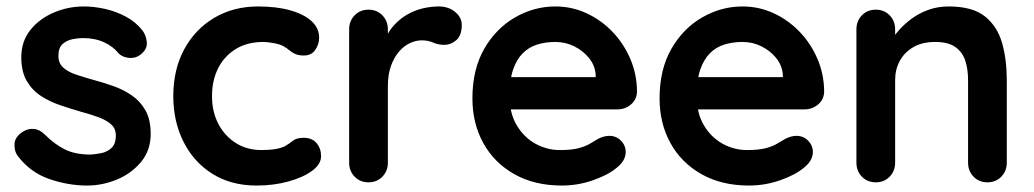

<svg xmlns="http://www.w3.org/2000/svg" viewBox="-20 -565 3205 595"><path d="M34 -83Q24 -97 25 -119Q26 -141 51 -157Q67 -167 85 -165.5Q103 -164 120 -147Q149 -118 181 -102Q213 -86 261 -86Q276 -87 294 -90.5Q312 -94 325.5 -106.5Q339 -119 339 -145Q339 -167 324 -180Q309 -193 284.5 -202Q260 -211 230 -219Q199 -228 166.5 -239Q134 -250 107 -267.5Q80 -285 63 -314Q46 -343 46 -387Q46 -437 74 -472Q102 -507 146.5 -526Q191 -545 240 -545Q271 -545 305 -537.5Q339 -530 370 -513.5Q401 -497 422 -470Q433 -455 435 -434Q437 -413 416 -396Q401 -384 381 -385.5Q361 -387 348 -399Q331 -421 302.5 -434Q274 -447 237 -447Q222 -447 204.5 -443.5Q187 -440 174 -428.5Q161 -417 161 -392Q161 -369 176 -355.5Q191 -342 216.5 -333.5Q242 -325 271 -317Q301 -309 332 -298Q363 -287 389 -269Q415 -251 431 -222.5Q447 -194 447 -150Q447 -99 417 -63Q387 -27 342 -8.5Q297 10 250 10Q191 10 132 -10.5Q73 -31 34 -83Z M780 -545Q837 -545 879.5 -533Q922 -521 945.5 -499.5Q969 -478 969 -448Q969 -428 957 -410.5Q945 -393 922 -393Q906 -393 895.5 -397.5Q885 -402 877 -409Q869 -416 858 -422Q848 -428 827.5 -431.5Q807 -435 797 -435Q746 -435 710.5 -413Q675 -391 656 -353.5Q637 -316 637 -267Q637 -219 656.5 -181.5Q676 -144 710.5 -122Q745 -100 790 -100Q815 -100 833 -103Q851 -106 863 -112Q877 -120 888 -129Q899 -138 921 -138Q947 -138 961 -121.5Q975 -105 975 -81Q975 -56 947 -35.5Q919 -15 873.5 -2.5Q828 10 775 10Q696 10 638 -26.5Q580 -63 548.5 -126Q517 -189 517 -267Q517 -349 550.5 -411.5Q584 -474 643.5 -509.5Q703 -545 780 -545Z M1122 0Q1096 0 1079 -17.5Q1062 -35 1062 -61V-474Q1062 -500 1079 -517.5Q1096 -535 1122 -535Q1148 -535 1165 -517.5Q1182 -500 1182 -474V-380L1175 -447Q1186 -471 1203.5 -489.5Q1221 -508 1243 -520.5Q1265 -533 1290 -539Q1315 -545 1340 -545Q1370 -545 1390.5 -528Q1411 -511 1411 -488Q1411 -455 1394 -440.5Q1377 -426 1357 -426Q1338 -426 1322.5 -433Q1307 -440 1287 -440Q1269 -440 1250.5 -431.5Q1232 -423 1216.5 -405Q1201 -387 1191.5 -360.5Q1182 -334 1182 -298V-61Q1182 -35 1165 -17.5Q1148 0 1122 0Z M1721 10Q1636 10 1573.5 -25.5Q1511 -61 1477.5 -122Q1444 -183 1444 -260Q1444 -350 1480.5 -413.5Q1517 -477 1576 -511Q1635 -545 1701 -545Q1752 -545 1797.5 -524Q1843 -503 1878 -466.5Q1913 -430 1933.5 -382Q1954 -334 1954 -280Q1953 -256 1935 -241Q1917 -226 1893 -226H1511L1481 -326H1848L1826 -306V-333Q1824 -362 1805.5 -385Q1787 -408 1759.5 -421.5Q1732 -435 1701 -435Q1671 -435 1645 -427Q1619 -419 1600 -400Q1581 -381 1570 -349Q1559 -317 1559 -268Q1559 -214 1581.5 -176.5Q1604 -139 1639.5 -119.5Q1675 -100 1715 -100Q1752 -100 1774 -106Q1796 -112 1809.5 -120.5Q1823 -129 1834 -135Q1852 -144 1868 -144Q1890 -144 1904.5 -129Q1919 -114 1919 -94Q1919 -67 1891 -45Q1865 -23 1818 -6.5Q1771 10 1721 10Z M2301 10Q2216 10 2153.5 -25.5Q2091 -61 2057.5 -122Q2024 -183 2024 -260Q2024 -350 2060.5 -413.5Q2097 -477 2156 -511Q2215 -545 2281 -545Q2332 -545 2377.5 -524Q2423 -503 2458 -466.5Q2493 -430 2513.5 -382Q2534 -334 2534 -280Q2533 -256 2515 -241Q2497 -226 2473 -226H2091L2061 -326H2428L2406 -306V-333Q2404 -362 2385.5 -385Q2367 -408 2339.5 -421.5Q2312 -435 2281 -435Q2251 -435 2225 -427Q2199 -419 2180 -400Q2161 -381 2150 -349Q2139 -317 2139 -268Q2139 -214 2161.5 -176.5Q2184 -139 2219.5 -119.5Q2255 -100 2295 -100Q2332 -100 2354 -106Q2376 -112 2389.5 -120.5Q2403 -129 2414 -135Q2432 -144 2448 -144Q2470 -144 2484.5 -129Q2499 -114 2499 -94Q2499 -67 2471 -45Q2445 -23 2398 -6.5Q2351 10 2301 10Z M2920 -545Q2994 -545 3032.5 -514Q3071 -483 3085.5 -431.5Q3100 -380 3100 -317V-61Q3100 -35 3083 -17.5Q3066 0 3040 0Q3014 0 2997 -17.5Q2980 -35 2980 -61V-317Q2980 -350 2971.5 -376.5Q2963 -403 2941 -419Q2919 -435 2878 -435Q2838 -435 2810.5 -419Q2783 -403 2768.5 -376.5Q2754 -350 2754 -317V-61Q2754 -35 2737 -17.5Q2720 0 2694 0Q2668 0 2651 -17.5Q2634 -35 2634 -61V-474Q2634 -500 2651 -517.5Q2668 -535 2694 -535Q2720 -535 2737 -517.5Q2754 -500 2754 -474V-431L2739 -434Q2748 -451 2765 -470.5Q2782 -490 2805 -507Q2828 -524 2857 -534.5Q2886 -545 2920 -545Z"/></svg>

Font: Quicksand Light
Style: Bold
Weight: 700
Version: Version 3.004